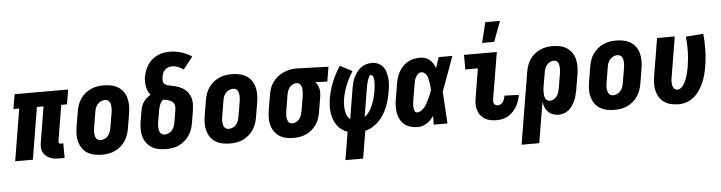

<svg xmlns="http://www.w3.org/2000/svg" viewBox="-54 -1018 5607 1493"><g transform="rotate(-5 2750.0 -272.0)"><path d="M415 8H376Q356 8 337 5.5Q318 3 301.5 -4Q285 -11 271 -23Q257 -35 248.5 -51.5Q240 -68 238.5 -87Q237 -106 241 -126L287 -406H235L168 0H30L97 -406H52L71 -520H489L470 -406H425L379 -126Q378 -122 378.5 -118Q379 -114 381.5 -111Q384 -108 387.5 -107Q391 -106 395 -106H415Z M707 8Q677 8 648 2Q619 -4 595 -18.5Q571 -33 555 -56Q539 -79 531 -107Q523 -135 523.5 -164.5Q524 -194 529 -225L549 -345Q553 -369 561.5 -394Q570 -419 585 -441Q600 -463 621 -480.5Q642 -498 666.5 -509Q691 -520 716 -524Q741 -528 766 -528Q796 -528 825 -522Q854 -516 878 -501.5Q902 -487 918.5 -464Q935 -441 942.5 -413Q950 -385 950 -355.5Q950 -326 945 -295L925 -175Q921 -151 912 -126Q903 -101 888 -79Q873 -57 852 -39.5Q831 -22 807 -11Q783 0 757.5 4Q732 8 707 8ZM707 -106Q723 -106 739 -113.5Q755 -121 765.5 -134Q776 -147 781.5 -162.5Q787 -178 790 -194L810 -314Q812 -325 812.5 -336Q813 -347 812.5 -357.5Q812 -368 809.5 -378Q807 -388 801.5 -396.5Q796 -405 786.5 -409.5Q777 -414 766 -414Q750 -414 734.5 -406.5Q719 -399 708 -386Q697 -373 691.5 -357.5Q686 -342 684 -326L664 -206Q662 -195 661 -184Q660 -173 661 -162.5Q662 -152 664.5 -142Q667 -132 672.5 -123.5Q678 -115 687 -110.5Q696 -106 707 -106Z M1208 8Q1177 8 1148 2Q1119 -4 1095.5 -18.5Q1072 -33 1055.5 -56Q1039 -79 1031 -106.5Q1023 -134 1023.5 -164Q1024 -194 1029 -225L1043 -308Q1046 -325 1052 -342Q1058 -359 1068.5 -374Q1079 -389 1093.5 -401.5Q1108 -414 1124 -423Q1112 -436 1104.5 -453Q1097 -470 1093.5 -488.5Q1090 -507 1089.5 -526Q1089 -545 1092 -565Q1096 -589 1105 -612.5Q1114 -636 1127.5 -657.5Q1141 -679 1161 -696Q1181 -713 1203.5 -724Q1226 -735 1250.5 -739.5Q1275 -744 1299 -744Q1347 -744 1391 -730Q1435 -716 1473 -692L1398 -596Q1379 -610 1356.5 -619.5Q1334 -629 1309 -629Q1294 -629 1278.5 -623.5Q1263 -618 1252 -606.5Q1241 -595 1235.5 -580Q1230 -565 1228 -550Q1225 -534 1228 -519Q1231 -504 1242.5 -495.5Q1254 -487 1269 -484Q1284 -481 1299 -478Q1314 -475 1328.5 -470.5Q1343 -466 1356.5 -460.5Q1370 -455 1382 -447Q1394 -439 1404.5 -429Q1415 -419 1423 -406.5Q1431 -394 1436 -380.5Q1441 -367 1443.5 -352Q1446 -337 1445.5 -321.5Q1445 -306 1443 -290.5Q1441 -275 1439 -259L1425 -175Q1421 -151 1412 -126Q1403 -101 1388 -79Q1373 -57 1352 -39.5Q1331 -22 1307.5 -11Q1284 0 1258 4Q1232 8 1208 8ZM1208 -106Q1223 -106 1239 -113.5Q1255 -121 1265.5 -134Q1276 -147 1281.5 -162.5Q1287 -178 1290 -194L1304 -278Q1306 -291 1307 -305Q1308 -319 1304 -331.5Q1300 -344 1290 -352.5Q1280 -361 1268 -365.5Q1256 -370 1243 -372.5Q1230 -375 1216 -377Q1208 -368 1201 -357.5Q1194 -347 1189.5 -335.5Q1185 -324 1182.5 -312.5Q1180 -301 1178 -289L1164 -206Q1162 -195 1161 -184Q1160 -173 1161 -162.5Q1162 -152 1164.5 -142Q1167 -132 1172.5 -123.5Q1178 -115 1187.5 -110.5Q1197 -106 1208 -106Z M1707 8Q1677 8 1648 2Q1619 -4 1595 -18.5Q1571 -33 1555 -56Q1539 -79 1531 -107Q1523 -135 1523.5 -164.5Q1524 -194 1529 -225L1549 -345Q1553 -369 1561.5 -394Q1570 -419 1585 -441Q1600 -463 1621 -480.5Q1642 -498 1666.5 -509Q1691 -520 1716 -524Q1741 -528 1766 -528Q1796 -528 1825 -522Q1854 -516 1878 -501.5Q1902 -487 1918.5 -464Q1935 -441 1942.5 -413Q1950 -385 1950 -355.5Q1950 -326 1945 -295L1925 -175Q1921 -151 1912 -126Q1903 -101 1888 -79Q1873 -57 1852 -39.5Q1831 -22 1807 -11Q1783 0 1757.5 4Q1732 8 1707 8ZM1707 -106Q1723 -106 1739 -113.5Q1755 -121 1765.5 -134Q1776 -147 1781.5 -162.5Q1787 -178 1790 -194L1810 -314Q1812 -325 1812.5 -336Q1813 -347 1812.5 -357.5Q1812 -368 1809.5 -378Q1807 -388 1801.5 -396.5Q1796 -405 1786.5 -409.5Q1777 -414 1766 -414Q1750 -414 1734.5 -406.5Q1719 -399 1708 -386Q1697 -373 1691.5 -357.5Q1686 -342 1684 -326L1664 -206Q1662 -195 1661 -184Q1660 -173 1661 -162.5Q1662 -152 1664.5 -142Q1667 -132 1672.5 -123.5Q1678 -115 1687 -110.5Q1696 -106 1707 -106Z M2204 8Q2174 8 2145 2Q2116 -4 2093 -19Q2070 -34 2054 -57Q2038 -80 2030.5 -107.5Q2023 -135 2023.5 -165Q2024 -195 2029 -225L2049 -345Q2053 -369 2061.5 -393Q2070 -417 2085.5 -439Q2101 -461 2122 -478Q2143 -495 2166.5 -505.5Q2190 -516 2215 -522Q2240 -528 2264 -528H2281L2521 -520L2502 -406L2408 -409Q2419 -399 2425.5 -385.5Q2432 -372 2436 -357.5Q2440 -343 2439.5 -327Q2439 -311 2437 -295L2417 -175Q2413 -151 2405 -126.5Q2397 -102 2382 -80Q2367 -58 2347 -40.5Q2327 -23 2303 -12Q2279 -1 2253.5 3.5Q2228 8 2204 8ZM2204 -106Q2219 -106 2234 -114Q2249 -122 2259 -135Q2269 -148 2274 -163.5Q2279 -179 2282 -194L2302 -314Q2304 -330 2304.5 -345.5Q2305 -361 2302.5 -375.5Q2300 -390 2290.5 -401.5Q2281 -413 2265 -414H2258Q2243 -414 2228.5 -405.5Q2214 -397 2205 -384Q2196 -371 2191 -356Q2186 -341 2184 -326L2164 -206Q2162 -195 2161.5 -184.5Q2161 -174 2161 -163.5Q2161 -153 2163.5 -143Q2166 -133 2170.5 -124.5Q2175 -116 2184 -111Q2193 -106 2204 -106Z M2589 215 2625 -3Q2600 -12 2579 -27.5Q2558 -43 2543 -64.5Q2528 -86 2519 -111.5Q2510 -137 2506.5 -164Q2503 -191 2504.5 -219Q2506 -247 2510 -275Q2521 -338 2546.5 -400.5Q2572 -463 2609 -520L2704 -470Q2673 -421 2651 -368Q2629 -315 2620 -261Q2616 -239 2615.5 -216.5Q2615 -194 2618 -173Q2621 -152 2629 -132.5Q2637 -113 2654 -100L2694 -343Q2698 -364 2703.5 -385Q2709 -406 2719.5 -426Q2730 -446 2744 -464Q2758 -482 2776.5 -495Q2795 -508 2816.5 -514Q2838 -520 2859 -520Q2885 -520 2907.5 -510Q2930 -500 2945 -481.5Q2960 -463 2967 -439Q2974 -415 2976.5 -390Q2979 -365 2977 -339Q2975 -313 2970 -288Q2965 -258 2957.5 -228Q2950 -198 2938.5 -169Q2927 -140 2910.5 -113Q2894 -86 2871 -62.5Q2848 -39 2820.5 -22.5Q2793 -6 2763 1L2727 215ZM2767 -106Q2791 -123 2806.5 -147.5Q2822 -172 2832.5 -198Q2843 -224 2850 -251Q2857 -278 2861 -304Q2863 -313 2863.5 -321.5Q2864 -330 2865 -338.5Q2866 -347 2866.5 -355.5Q2867 -364 2867 -372.5Q2867 -381 2866 -389Q2865 -397 2863.5 -405Q2862 -413 2857 -420Q2852 -427 2843 -427Q2837 -427 2832.5 -420.5Q2828 -414 2825 -407.5Q2822 -401 2820 -394.5Q2818 -388 2816 -381.5Q2814 -375 2812 -368Q2810 -361 2809 -354.5Q2808 -348 2806.5 -341.5Q2805 -335 2804 -328Z M3176 8Q3147 8 3120.5 1Q3094 -6 3072.5 -22Q3051 -38 3038 -61.5Q3025 -85 3019.5 -112Q3014 -139 3015 -167.5Q3016 -196 3021 -225L3041 -345Q3045 -368 3052 -391Q3059 -414 3071.5 -435.5Q3084 -457 3102 -475.5Q3120 -494 3142 -506Q3164 -518 3188 -523Q3212 -528 3235 -528Q3257 -528 3276.5 -521.5Q3296 -515 3311 -502Q3326 -489 3336.5 -472Q3347 -455 3354 -436Q3360 -457 3367 -478Q3374 -499 3381 -520H3488Q3463 -452 3439 -384Q3415 -316 3389 -249Q3394 -187 3397 -124.5Q3400 -62 3404 0H3297Q3298 -17 3298 -34Q3298 -51 3298 -68Q3287 -53 3274 -39Q3261 -25 3245 -14.5Q3229 -4 3211 2Q3193 8 3176 8ZM3176 -106Q3193 -106 3209 -116.5Q3225 -127 3236.5 -141.5Q3248 -156 3256.5 -172Q3265 -188 3272.5 -204Q3280 -220 3287 -236.5Q3294 -253 3299 -269Q3299 -284 3297.5 -298.5Q3296 -313 3293.5 -327.5Q3291 -342 3288 -356Q3285 -370 3279 -383Q3273 -396 3261.5 -405Q3250 -414 3235 -414Q3221 -414 3210 -403.5Q3199 -393 3192 -380Q3185 -367 3181.5 -353.5Q3178 -340 3176 -326L3156 -206Q3154 -196 3153 -186.5Q3152 -177 3151.5 -167.5Q3151 -158 3151.5 -148.5Q3152 -139 3154 -130Q3156 -121 3161 -113.5Q3166 -106 3176 -106Z M3788 8Q3764 8 3740.5 3.5Q3717 -1 3697 -13Q3677 -25 3663 -43Q3649 -61 3642 -83.5Q3635 -106 3635 -130.5Q3635 -155 3640 -180L3677 -406H3579V-520H3835L3775 -161Q3774 -151 3773.5 -141Q3773 -131 3777.5 -123Q3782 -115 3790 -110.5Q3798 -106 3808 -106Q3820 -106 3831 -113Q3842 -120 3848.5 -130.5Q3855 -141 3859 -152.5Q3863 -164 3865 -175V-177L3976 -173V-169Q3972 -147 3964.5 -125Q3957 -103 3944.5 -82Q3932 -61 3915 -43.5Q3898 -26 3877.5 -14Q3857 -2 3834 3Q3811 8 3788 8ZM3727 -600 3766 -759H3881L3821 -600Z M4102 215H3964L4057 -345Q4061 -369 4069 -393.5Q4077 -418 4091.5 -440Q4106 -462 4126.5 -479.5Q4147 -497 4171 -508Q4195 -519 4220 -523.5Q4245 -528 4269 -528Q4299 -528 4328 -522Q4357 -516 4380 -501Q4403 -486 4419.5 -463Q4436 -440 4443 -412.5Q4450 -385 4450 -355Q4450 -325 4445 -295L4425 -175Q4421 -155 4416 -134.5Q4411 -114 4402.5 -94Q4394 -74 4382 -55Q4370 -36 4353 -21.5Q4336 -7 4314.5 0.5Q4293 8 4272 8Q4249 8 4227.5 0Q4206 -8 4190.5 -23.5Q4175 -39 4166.5 -60Q4158 -81 4155 -104ZM4212 -106Q4227 -106 4242 -114Q4257 -122 4267 -135Q4277 -148 4282 -163.5Q4287 -179 4290 -194L4310 -314Q4312 -325 4312.5 -335.5Q4313 -346 4312.5 -356.5Q4312 -367 4310 -377Q4308 -387 4303.5 -395.5Q4299 -404 4289.5 -409Q4280 -414 4269 -414Q4254 -414 4239.5 -406Q4225 -398 4214.5 -385Q4204 -372 4199 -356.5Q4194 -341 4192 -326L4174 -222Q4172 -210 4171 -198.5Q4170 -187 4170 -175Q4170 -163 4171.5 -151.5Q4173 -140 4177.5 -130Q4182 -120 4191 -113Q4200 -106 4212 -106Z M4707 8Q4677 8 4648 2Q4619 -4 4595 -18.5Q4571 -33 4555 -56Q4539 -79 4531 -107Q4523 -135 4523.5 -164.5Q4524 -194 4529 -225L4549 -345Q4553 -369 4561.5 -394Q4570 -419 4585 -441Q4600 -463 4621 -480.5Q4642 -498 4666.5 -509Q4691 -520 4716 -524Q4741 -528 4766 -528Q4796 -528 4825 -522Q4854 -516 4878 -501.5Q4902 -487 4918.5 -464Q4935 -441 4942.5 -413Q4950 -385 4950 -355.5Q4950 -326 4945 -295L4925 -175Q4921 -151 4912 -126Q4903 -101 4888 -79Q4873 -57 4852 -39.5Q4831 -22 4807 -11Q4783 0 4757.5 4Q4732 8 4707 8ZM4707 -106Q4723 -106 4739 -113.5Q4755 -121 4765.5 -134Q4776 -147 4781.5 -162.5Q4787 -178 4790 -194L4810 -314Q4812 -325 4812.5 -336Q4813 -347 4812.5 -357.5Q4812 -368 4809.5 -378Q4807 -388 4801.5 -396.5Q4796 -405 4786.5 -409.5Q4777 -414 4766 -414Q4750 -414 4734.5 -406.5Q4719 -399 4708 -386Q4697 -373 4691.5 -357.5Q4686 -342 4684 -326L4664 -206Q4662 -195 4661 -184Q4660 -173 4661 -162.5Q4662 -152 4664.5 -142Q4667 -132 4672.5 -123.5Q4678 -115 4687 -110.5Q4696 -106 4707 -106Z M5211 8Q5181 8 5152.5 2Q5124 -4 5100.5 -19Q5077 -34 5061.5 -57Q5046 -80 5038.5 -107.5Q5031 -135 5031.5 -165Q5032 -195 5037 -225L5086 -520H5224L5172 -206Q5170 -195 5169 -184.5Q5168 -174 5168.5 -163.5Q5169 -153 5171 -143Q5173 -133 5178 -124.5Q5183 -116 5191.5 -111Q5200 -106 5211 -106Q5223 -106 5234.5 -114.5Q5246 -123 5254 -134Q5262 -145 5268 -156.5Q5274 -168 5278.5 -180.5Q5283 -193 5287 -205.5Q5291 -218 5294 -230Q5297 -242 5299.5 -254.5Q5302 -267 5304 -280Q5314 -338 5315 -396Q5316 -454 5310 -511L5447 -521Q5453 -458 5451.5 -393.5Q5450 -329 5439 -264Q5434 -234 5426 -203Q5418 -172 5405 -142.5Q5392 -113 5373.5 -85Q5355 -57 5329.5 -35.5Q5304 -14 5273 -3Q5242 8 5211 8Z"/></g></svg>

Font: Iosevka Term Curly Heavy
Style: Italic
Weight: 900
Italic angle: -9°
Designer: Belleve Invis
Foundry: Belleve Invis
Version: Version 32.3.0